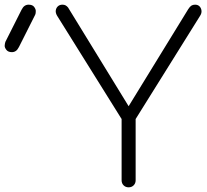

<svg xmlns="http://www.w3.org/2000/svg" viewBox="-233 -801 886 821"><path d="M317 0Q304 0 295.5 -8.5Q287 -17 287 -30V-292L11 -734Q4 -746 5.5 -756.5Q7 -767 14.5 -774Q22 -781 34 -781Q42 -781 47.5 -778Q53 -775 58 -769L339 -311H295L572 -762Q579 -773 585.5 -777Q592 -781 601 -781Q613 -781 620 -774Q627 -767 628.5 -756Q630 -745 623 -734L347 -292V-30Q347 -17 338.5 -8.5Q330 0 317 0ZM-182 -578Q-198 -578 -205.5 -587.5Q-213 -597 -213 -605Q-213 -610 -212 -614Q-211 -618 -210 -622L-141 -759Q-135 -771 -127.5 -776Q-120 -781 -111 -781Q-94 -781 -87 -771.5Q-80 -762 -80 -754Q-80 -750 -80.5 -745.5Q-81 -741 -83 -737L-152 -600Q-158 -588 -165.5 -583Q-173 -578 -182 -578Z"/></svg>

Font: ComfortaaLight
Style: Regular
Weight: 300
Designer: Johan Aakerlund
Foundry: Johan Aakerlund
Version: Version 3.104; ttfautohint (v1.8.1.43-b0c9)